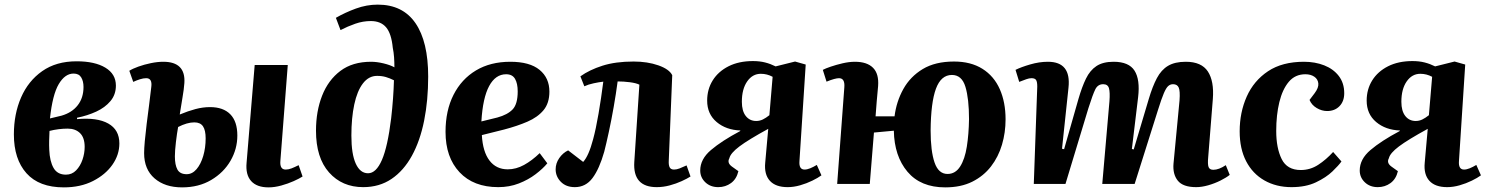

<svg xmlns="http://www.w3.org/2000/svg" viewBox="-20 -795 6429 830"><path d="M256 15Q149 15 94.5 -46Q40 -107 40 -214Q40 -302 71 -373.5Q102 -445 162.5 -487.5Q223 -530 311 -530Q390 -530 435.5 -502.5Q481 -475 481 -425Q481 -386 457.5 -358Q434 -330 396 -312.5Q358 -295 313 -286V-280Q400 -288 448 -261Q496 -234 496 -175Q496 -126 466 -83Q436 -40 382 -12.5Q328 15 256 15ZM196 -283 246 -295Q291 -308 316 -340Q341 -372 341 -419Q341 -444 331 -460.5Q321 -477 298 -477Q261 -477 234 -431.5Q207 -386 196 -283ZM265 -40Q291 -40 309 -58.5Q327 -77 336.5 -104.5Q346 -132 346 -160Q346 -200 326 -219.5Q306 -239 273 -239Q254 -239 233.5 -236.5Q213 -234 194 -229Q193 -208 192.5 -187.5Q192 -167 193 -147Q195 -98 211.5 -69Q228 -40 265 -40Z M767 15Q693 15 648 -24Q603 -63 603 -133Q603 -152 606 -185.5Q609 -219 614 -259Q619 -299 624.5 -341Q630 -383 634 -419Q639 -457 612 -457Q600 -457 585.5 -452.5Q571 -448 556 -441L539 -489Q553 -498 578 -507Q603 -516 632 -522Q661 -528 686 -528Q783 -528 777 -436Q775 -408 769 -374Q763 -340 757 -300Q793 -315 825 -323.5Q857 -332 888 -332Q945 -332 975.5 -301Q1006 -270 1006 -209Q1006 -151 976.5 -100Q947 -49 893 -17Q839 15 767 15ZM1141 15Q1090 15 1065.5 -12.5Q1041 -40 1046 -92L1081 -514H1224L1192 -99Q1189 -62 1215 -62Q1227 -62 1240 -67Q1253 -72 1271 -81L1288 -32Q1274 -23 1249.5 -12Q1225 -1 1196 7Q1167 15 1141 15ZM787 -42Q811 -42 829.5 -63.5Q848 -85 858.5 -120.5Q869 -156 869 -197Q869 -232 857.5 -249Q846 -266 820 -266Q789 -266 750 -246Q745 -219 740.5 -181Q736 -143 736 -119Q736 -82 747 -62Q758 -42 787 -42Z M1432 -718Q1472 -741 1518.5 -758Q1565 -775 1613 -775Q1721 -775 1776 -695Q1831 -615 1831 -464Q1831 -361 1813.5 -273.5Q1796 -186 1760.5 -121.5Q1725 -57 1672.5 -21.5Q1620 14 1550 14Q1459 14 1402.5 -49.5Q1346 -113 1346 -230Q1346 -314 1372.5 -381.5Q1399 -449 1451.5 -488.5Q1504 -528 1584 -528Q1609 -528 1638 -521Q1667 -514 1685 -504Q1685 -526 1683.5 -547.5Q1682 -569 1678 -588Q1672 -650 1649 -677Q1626 -704 1583 -704Q1549 -704 1516 -692.5Q1483 -681 1452 -665ZM1571 -46Q1606 -46 1631 -103.5Q1656 -161 1671 -284Q1681 -372 1683 -448Q1665 -457 1648 -462Q1631 -467 1610 -467Q1574 -467 1549 -434.5Q1524 -402 1511.5 -343.5Q1499 -285 1499 -209Q1499 -129 1518 -87.5Q1537 -46 1571 -46Z M2186 -528Q2270 -528 2312.5 -493Q2355 -458 2355 -399Q2355 -349 2329.5 -318.5Q2304 -288 2260 -269Q2216 -250 2159 -235L2063 -211Q2067 -139 2096 -101Q2125 -63 2175 -63Q2211 -63 2245.5 -82Q2280 -101 2313 -133L2346 -89Q2327 -66 2295.5 -42Q2264 -18 2223 -2Q2182 14 2134 14Q2027 14 1966.5 -50.5Q1906 -115 1906 -225Q1906 -317 1940.5 -385Q1975 -453 2037.5 -490.5Q2100 -528 2186 -528ZM2218 -400Q2218 -434 2206.5 -454Q2195 -474 2168 -474Q2122 -474 2094.5 -423Q2067 -372 2061 -270L2130 -287Q2174 -299 2196 -322Q2218 -345 2218 -400Z M2489 -465Q2528 -493 2584.5 -511Q2641 -529 2719 -529Q2779 -529 2826 -512.5Q2873 -496 2886 -470L2871 -100Q2870 -81 2875 -71.5Q2880 -62 2894 -62Q2905 -62 2918 -67Q2931 -72 2948 -80L2965 -32Q2951 -23 2927 -12Q2903 -1 2875 6.5Q2847 14 2819 14Q2715 14 2722 -95L2744 -429Q2730 -436 2703 -439.5Q2676 -443 2650 -443Q2643 -390 2633 -333Q2623 -276 2612 -225Q2601 -174 2592 -139Q2571 -65 2541.5 -25.5Q2512 14 2465 14Q2427 14 2404.5 -9Q2382 -32 2382 -63Q2382 -89 2397.5 -111.5Q2413 -134 2436 -145L2501 -95Q2525 -121 2544 -193Q2556 -237 2567.5 -304Q2579 -371 2588 -442Q2570 -440 2546.5 -435Q2523 -430 2506 -422Z M3301 -238Q3215 -191 3176.5 -162Q3138 -133 3133 -111Q3122 -91 3144 -75L3172 -55Q3164 -21 3140 -3.5Q3116 14 3085 14Q3051 14 3029 -7Q3007 -28 3007 -58Q3007 -107 3053.5 -146.5Q3100 -186 3179 -228L3181 -231Q3119 -233 3078 -267.5Q3037 -302 3037 -360Q3037 -409 3061 -447.5Q3085 -486 3129.5 -508.5Q3174 -531 3235 -531Q3264 -531 3287.5 -525Q3311 -519 3333 -508L3417 -529L3463 -516L3436 -99Q3433 -62 3458 -62Q3469 -62 3482.5 -67.5Q3496 -73 3511 -82L3531 -37Q3516 -26 3491.5 -14Q3467 -2 3439 6Q3411 14 3385 14Q3333 14 3308 -13.5Q3283 -41 3288 -92ZM3320 -463Q3296 -476 3269 -476Q3233 -476 3210 -443Q3187 -410 3187 -355Q3187 -315 3204 -293.5Q3221 -272 3249 -272Q3264 -272 3277.5 -278.5Q3291 -285 3306 -297Z M4066 15Q3960 15 3903 -52.5Q3846 -120 3844 -230L3758 -222L3740 0H3599L3630 -418Q3633 -457 3607 -457Q3590 -457 3553 -442L3537 -493Q3548 -499 3571.5 -507Q3595 -515 3623 -521.5Q3651 -528 3676 -528Q3728 -528 3754 -502Q3780 -476 3776 -423Q3773 -389 3770 -357Q3767 -325 3765 -292H3847Q3855 -356 3885 -410Q3915 -464 3969 -496.5Q4023 -529 4104 -529Q4177 -529 4227 -497.5Q4277 -466 4302 -409.5Q4327 -353 4327 -279Q4327 -222 4311.5 -169.5Q4296 -117 4264 -75.5Q4232 -34 4183 -9.5Q4134 15 4066 15ZM4076 -43Q4110 -43 4130.5 -75Q4151 -107 4159.5 -161Q4168 -215 4169 -280Q4169 -368 4153.5 -419.5Q4138 -471 4095 -471Q4048 -471 4026 -411.5Q4004 -352 4003 -231Q4003 -142 4020 -92.5Q4037 -43 4076 -43Z M4776 -357Q4779 -396 4774 -413.5Q4769 -431 4749 -431Q4726 -431 4715 -409Q4704 -387 4685 -327L4586 0H4449L4464 -421Q4464 -441 4459 -449Q4454 -457 4439 -457Q4429 -457 4416.5 -452.5Q4404 -448 4386 -441L4370 -493Q4394 -505 4433.5 -516.5Q4473 -528 4510 -528Q4611 -528 4599 -416L4571 -152L4580 -150L4642 -367Q4657 -419 4674.5 -455Q4692 -491 4720 -509.5Q4748 -528 4794 -528Q4860 -528 4884.5 -489.5Q4909 -451 4900 -375L4873 -151L4881 -149L4946 -367Q4962 -421 4981 -457Q5000 -493 5029.5 -510.5Q5059 -528 5106 -528Q5174 -528 5201.5 -486Q5229 -444 5223 -367L5203 -116Q5200 -85 5204.5 -73Q5209 -61 5225 -61Q5249 -61 5279 -81L5296 -39Q5281 -27 5256 -14.5Q5231 -2 5203 6Q5175 14 5151 14Q5094 14 5071.5 -14Q5049 -42 5053 -88L5079 -361Q5082 -402 5075.5 -416.5Q5069 -431 5051 -431Q5039 -431 5030 -423Q5021 -415 5011 -391.5Q5001 -368 4986 -320L4885 0H4745Z M5617 -528Q5665 -528 5704.5 -512.5Q5744 -497 5767.5 -466.5Q5791 -436 5791 -392Q5791 -357 5770.5 -336Q5750 -315 5717 -315Q5694 -315 5672 -328Q5650 -341 5641 -363L5663 -392Q5681 -416 5679 -434.5Q5677 -453 5661.5 -463.5Q5646 -474 5623 -474Q5579 -474 5551.5 -441.5Q5524 -409 5510.5 -353.5Q5497 -298 5497 -229Q5497 -155 5520.5 -107.5Q5544 -60 5603 -60Q5644 -60 5678.5 -82.5Q5713 -105 5743 -138L5779 -97Q5767 -80 5740 -54Q5713 -28 5669 -7Q5625 14 5563 14Q5497 14 5446 -15Q5395 -44 5367 -98Q5339 -152 5339 -227Q5339 -309 5369.5 -377.5Q5400 -446 5461.5 -487Q5523 -528 5617 -528Z M6152 -238Q6066 -191 6027.5 -162Q5989 -133 5984 -111Q5973 -91 5995 -75L6023 -55Q6015 -21 5991 -3.5Q5967 14 5936 14Q5902 14 5880 -7Q5858 -28 5858 -58Q5858 -107 5904.5 -146.5Q5951 -186 6030 -228L6032 -231Q5970 -233 5929 -267.5Q5888 -302 5888 -360Q5888 -409 5912 -447.5Q5936 -486 5980.5 -508.5Q6025 -531 6086 -531Q6115 -531 6138.5 -525Q6162 -519 6184 -508L6268 -529L6314 -516L6287 -99Q6284 -62 6309 -62Q6320 -62 6333.5 -67.5Q6347 -73 6362 -82L6382 -37Q6367 -26 6342.5 -14Q6318 -2 6290 6Q6262 14 6236 14Q6184 14 6159 -13.5Q6134 -41 6139 -92ZM6171 -463Q6147 -476 6120 -476Q6084 -476 6061 -443Q6038 -410 6038 -355Q6038 -315 6055 -293.5Q6072 -272 6100 -272Q6115 -272 6128.5 -278.5Q6142 -285 6157 -297Z"/></svg>

Font: Literata 36pt
Style: Bold Italic
Weight: 700
Italic angle: -2°
Designer: Latin by Veronika Burian and Jose Scaglione. Greek by Irene Vlachou. Cyrillic by Vera Evstafieva
Foundry: TypeTogether
Version: Version 3.002